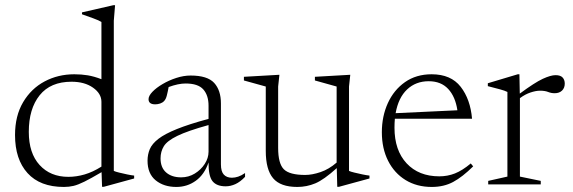

<svg xmlns="http://www.w3.org/2000/svg" viewBox="-20 -730 2268 760"><path d="M384 9.5 382 -48.5Q339.5 -23.5 314.2 -11Q289 1.5 271 5.8Q253 10 233 10Q138.5 10 89 -44.8Q39.5 -99.5 39.5 -195.5Q39.5 -271.5 71.5 -325.5Q103.5 -379.5 156.8 -407.8Q210 -436 274 -436Q302.5 -436 327.8 -431.8Q353 -427.5 381.5 -416.5V-643Q372.5 -649 349.2 -657.5Q326 -666 304.5 -673.5V-681L429 -709.5H435.5L430.5 -648V-53.5Q436.5 -50.5 451.8 -46.8Q467 -43 483.8 -39.5Q500.5 -36 511 -35V-23.5L390.5 9.5ZM381.5 -327Q381.5 -359.5 348.2 -383Q315 -406.5 263 -406.5Q180 -406.5 137 -353Q94 -299.5 94 -208Q94 -123.5 136.8 -76.8Q179.5 -30 250.5 -30Q282.5 -30 315 -39.5Q347.5 -49 381.5 -70.5Z M873.5 7.5Q837.5 7.5 821.2 -12.8Q805 -33 805.5 -87Q789 -39 755 -14.5Q721 10 678 10Q628.5 10 596.2 -16.2Q564 -42.5 564 -94Q564 -118.5 573 -139.8Q582 -161 607.2 -180.5Q632.5 -200 680.2 -219.2Q728 -238.5 805.5 -259.5V-311.5Q805.5 -352.5 784.8 -376Q764 -399.5 714.5 -399.5Q686 -399.5 647.5 -385.5Q644 -366 640.2 -351.5Q636.5 -337 629.5 -330Q623.5 -323.5 613.8 -320.2Q604 -317 594.5 -317Q568 -317 568 -337.5Q568 -350.5 583.2 -366.5Q598.5 -382.5 623.5 -397.2Q648.5 -412 677.8 -421.5Q707 -431 734.5 -431Q801 -431 827.8 -401.8Q854.5 -372.5 854.5 -320.5V-79.5Q854.5 -51 866 -38.8Q877.5 -26.5 898 -26.5Q910 -26.5 922.8 -30.8Q935.5 -35 950 -45V-30Q931 -10 911.8 -1.2Q892.5 7.5 873.5 7.5ZM615.5 -103Q615.5 -66.5 637.8 -47.2Q660 -28 697 -28Q726.5 -28 751 -43Q775.5 -58 790.5 -81.2Q805.5 -104.5 805.5 -129.5V-235Q722.5 -212 682 -192.2Q641.5 -172.5 628.5 -151.2Q615.5 -130 615.5 -103Z M1081 -144.5Q1081 -82.5 1103.5 -60Q1126 -37.5 1188 -37.5Q1215.5 -37.5 1248.8 -48.8Q1282 -60 1312.5 -86.5V-387.5L1226.5 -411.5V-426L1366.5 -434L1361.5 -387.5V-53.5Q1367.5 -50.5 1383 -46.8Q1398.5 -43 1415.2 -39.5Q1432 -36 1442.5 -35V-23.5L1321.5 9.5H1315L1313 -64.5Q1262 -18.5 1228 -4.2Q1194 10 1157 10Q1090 10 1061 -24.5Q1032 -59 1032 -132.5V-387.5L945.5 -411.5V-426L1086 -434L1081 -387.5Z M1688.5 -436Q1765 -436 1803.5 -386.5Q1842 -337 1848.5 -260H1543Q1541.5 -243 1541.5 -224.5Q1541.5 -135 1589.5 -83.5Q1637.5 -32 1719 -32Q1751.5 -32 1780.8 -43.5Q1810 -55 1843.5 -83L1853 -71.5Q1810.5 -29.5 1773.8 -9.8Q1737 10 1689 10Q1630 10 1585.5 -17.2Q1541 -44.5 1516.2 -93.5Q1491.5 -142.5 1491.5 -206.5Q1491.5 -269.5 1515.2 -321.8Q1539 -374 1583.2 -405Q1627.5 -436 1688.5 -436ZM1677 -408.5Q1626 -408.5 1591.5 -376Q1557 -343.5 1546 -282L1790.5 -293.5Q1782.5 -347.5 1754 -378Q1725.5 -408.5 1677 -408.5Z M2179 -432.5Q2198.5 -432.5 2207 -423.2Q2215.5 -414 2215.5 -399Q2215.5 -382 2204.8 -371.5Q2194 -361 2175.5 -361Q2162 -361 2149.5 -366Q2137 -371 2117.5 -371Q2101.5 -371 2080.2 -364Q2059 -357 2038 -341.5V-31L2120.5 -14V0H1912.5V-14L1988.5 -31V-366Q1979 -371 1958.8 -376.5Q1938.5 -382 1911 -389V-400.5L2029.5 -436H2036L2037.5 -359.5Q2097 -403.5 2128.5 -418Q2160 -432.5 2179 -432.5Z"/></svg>

Font: Newsreader Text Light
Style: Regular
Weight: 300
Designer: Hugues Gentile
Foundry: Production Type
Version: Version 1.002